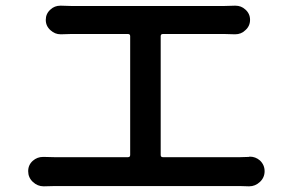

<svg xmlns="http://www.w3.org/2000/svg" viewBox="-20 -697 1040 682"><path d="M550.8 -146.5Q550.8 -138.7 558.6 -138.7H833Q847.7 -138.7 863.3 -139.6Q865.2 -140.6 867.2 -140.6Q887.7 -140.6 903.3 -127Q919.9 -111.3 919.9 -88.9Q919.9 -66.4 903.3 -50.8Q886.7 -35.2 865.2 -35.2Q864.3 -35.2 863.3 -35.2Q846.7 -36.1 833 -36.1H172.9Q154.3 -36.1 136.7 -35.2Q135.7 -35.2 134.8 -35.2Q113.3 -35.2 96.7 -50.8Q80.1 -66.4 80.1 -88.9Q80.1 -111.3 96.7 -126Q112.3 -139.6 132.8 -139.6Q134.8 -139.6 136.7 -139.6Q155.3 -138.7 172.9 -138.7H434.6Q442.4 -138.7 442.4 -146.5V-568.4Q442.4 -576.2 434.6 -576.2H231.4Q215.8 -576.2 197.3 -575.2Q196.3 -575.2 195.3 -575.2Q174.8 -575.2 159.2 -589.8Q142.6 -604.5 142.6 -626.5Q142.6 -648.4 159.2 -663.1Q173.8 -676.8 194.3 -676.8Q196.3 -676.8 197.3 -676.8Q216.8 -675.8 231.4 -675.8H778.3Q794.9 -675.8 813.5 -676.8Q815.4 -676.8 816.4 -676.8Q836.9 -676.8 851.6 -663.1Q868.2 -648.4 868.2 -626.5Q868.2 -604.5 851.6 -589.8Q836.9 -575.2 815.4 -575.2Q814.5 -575.2 813.5 -575.2Q796.9 -576.2 778.3 -576.2H558.6Q550.8 -576.2 550.8 -568.4Z"/></svg>

Font: Gen Jyuu Gothic Medium
Style: Regular
Weight: 500
Designer: [Source Han Sans]
Ryoko NISHIZUKA  (kana & ideographs); Paul D. Hunt (Latin, Greek & Cyrillic); Wenlong ZHANG  (bopomofo
Version: Version 1.002.20150607